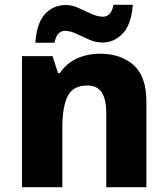

<svg xmlns="http://www.w3.org/2000/svg" viewBox="-20 -784 703 804"><path d="M399 -559Q486 -559 539.5 -511.5Q593 -464 593 -358V0H425V-311Q425 -368 406 -397Q387 -426 346 -426Q285 -426 263 -380.5Q241 -335 241 -250V0H72V-549H200L223 -478H231Q257 -518 301 -538.5Q345 -559 399 -559ZM128 -605Q134 -689 169 -726Q204 -763 256 -763Q282 -763 309 -750.5Q336 -738 362.5 -726Q389 -714 413 -714Q425 -714 437.5 -724.5Q450 -735 455 -764H536Q530 -681 494 -643.5Q458 -606 409 -606Q381 -606 353.5 -618Q326 -630 300 -642.5Q274 -655 250 -655Q238 -655 226 -644.5Q214 -634 208 -605Z"/></svg>

Font: Noto Sans Bengali ExtraBold
Style: Regular
Weight: 800
Designer: Jelle Bosma - Monotype Design Team
Foundry: Monotype Imaging Inc.
Version: Version 2.003; ttfautohint (v1.8.4.7-5d5b)